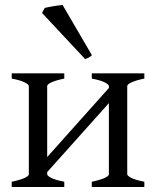

<svg xmlns="http://www.w3.org/2000/svg" viewBox="-20 -747 623 767"><path d="M346.7 0V-21Q379.9 -27.8 397.5 -35.9Q415 -43.9 415 -50.8V-335L168.5 -59.6V-50.8Q168.5 -44.9 184.8 -36.4Q201.2 -27.8 236.8 -21V0H26.9V-21Q60.1 -27.8 77.6 -35.9Q95.2 -43.9 95.2 -50.8V-403.3Q95.2 -409.2 78.9 -417.7Q62.5 -426.3 26.9 -433.1V-454.1H236.8V-433.1Q203.6 -426.3 186 -418.2Q168.5 -410.2 168.5 -403.3V-119.6L415 -395.5V-403.3Q415 -409.2 398.7 -417.7Q382.3 -426.3 346.7 -433.1V-454.1H556.6V-433.1Q523.4 -426.3 505.9 -418.2Q488.3 -410.2 488.3 -403.3V-50.8Q488.3 -44.9 504.6 -36.4Q521 -27.8 556.6 -21V0ZM347.2 -526.4Q340.8 -520.5 334.5 -517.1Q328.1 -513.7 319.8 -511.2L147.9 -695.3L158.7 -715.3Q163.6 -716.8 173.1 -718.5Q182.6 -720.2 193.1 -722.2Q203.6 -724.1 213.9 -725.3Q224.1 -726.6 230 -727.1Z"/></svg>

Font: Gentium Plus CyrE
Style: Regular
Weight: 400
Designer: J. Victor Gaultney, Annie Olsen, Iska Routamaa, Becca Hirsbrunner
Foundry: SIL International
Version: Version 5.000